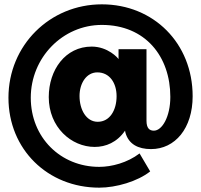

<svg xmlns="http://www.w3.org/2000/svg" viewBox="-20 -719 928 886"><path d="M656 -162V-492H527V-446C525 -451 478 -504 403 -504C282 -504 205 -397 205 -271C205 -132 309 -41 417 -41C468 -41 520 -62 557 -116L559 -106C574 -54 617 -31 677 -31C788 -31 869 -127 869 -275C869 -519 689 -699 450 -699C210 -699 19 -510 19 -268C19 -30 200 147 438 147C516 147 615 118 673 72L624 -11C568 32 495 51 438 51C259 51 122 -85 122 -268C122 -453 269 -604 450 -604C651 -604 766 -458 766 -272C766 -180 728 -116 690 -116C670 -116 656 -127 656 -162ZM429 -385C486 -385 518 -336 518 -275C518 -211 487 -157 431 -157C378 -157 347 -213 347 -276C347 -335 379 -385 429 -385Z"/></svg>

Font: Montserrat ExtraBold
Style: Regular
Weight: 800
Designer: Julieta Ulanovsky
Foundry: Julieta Ulanovsky
Version: Version 4.000